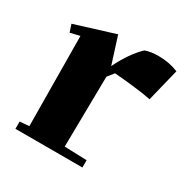

<svg xmlns="http://www.w3.org/2000/svg" viewBox="-116 -564 644 663"><g transform="rotate(30 206.0 -232.5)"><path d="M212 -313 208 -32 297 -29V0H30V-29L67 -32L64 -390L26 -381L16 -411L174 -460L208 -353Q241 -420 280 -457Q302 -465 333 -465Q375 -465 412 -450L380 -320Q351 -326 306 -331Q261 -336 232 -338Z"/></g></svg>

Font: Rakkas
Style: Regular
Weight: 400
Designer: Zeynep Akay
Foundry: Zeynep Akay
Version: Version 2.000